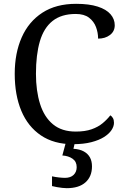

<svg xmlns="http://www.w3.org/2000/svg" viewBox="-20 -744 654 1004"><path d="M361 10Q262 10 194 -36Q126 -82 91.5 -164.5Q57 -247 57 -358Q57 -466 93.5 -548.5Q130 -631 201.5 -677.5Q273 -724 378 -724Q446 -724 491 -709.5Q536 -695 558 -669.5Q580 -644 580 -612Q580 -580 555 -561Q530 -542 493 -542Q493 -573 482 -602.5Q471 -632 445.5 -651.5Q420 -671 376 -671Q301 -671 255 -634.5Q209 -598 188.5 -528Q168 -458 168 -358Q168 -269 189.5 -200.5Q211 -132 257 -94Q303 -56 376 -56Q425 -56 459 -68Q493 -80 516.5 -99.5Q540 -119 557 -141Q565 -136 570.5 -126.5Q576 -117 576 -102Q576 -83 563 -63.5Q550 -44 524 -27.5Q498 -11 457.5 -0.5Q417 10 361 10ZM329 240Q319 240 305.5 238.5Q292 237 278 234.5Q264 232 252 229V178Q270 182 288.5 184Q307 186 320 186Q349 186 365 170.5Q381 155 381 130Q381 101 359.5 86Q338 71 306 69L327 -9H374L364 34Q397 36 418.5 48Q440 60 450.5 79.5Q461 99 461 126Q461 179 427 209.5Q393 240 329 240Z"/></svg>

Font: Noto Serif Armenian
Style: Regular
Weight: 400
Designer: Monotype Design Team
Foundry: Monotype Imaging Inc.
Version: Version 2.007